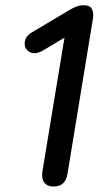

<svg xmlns="http://www.w3.org/2000/svg" viewBox="-20 -697 397 725"><path d="M140.3 -50.7 229.5 -591.4 275.4 -585.9 142 -506.1Q112.8 -489.4 92.3 -500.5Q71.8 -511.7 73.3 -535.7Q74.7 -559.7 101.1 -575.2L246.4 -661.7Q257.4 -668.2 269.8 -672.7Q282.1 -677.3 294.3 -677.3Q319.9 -677.3 327.1 -663Q334.4 -648.8 331.1 -627.8L234.9 -40.7Q226.9 7.3 183.2 7.3Q158 7.3 146.9 -8.2Q135.8 -23.7 140.3 -50.7Z"/></svg>

Font: SN Pro Thin
Style: Italic
Weight: 200
Italic angle: -9°
Designer: Tobias Whetton
Foundry: Supernotes
Version: Version 1.003;Glyphs 3.3 (3324)